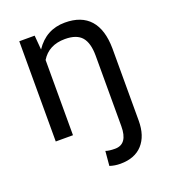

<svg xmlns="http://www.w3.org/2000/svg" viewBox="-137 -638 840 951"><g transform="rotate(-20 283.0 -162.5)"><path d="M151.9 -528.3 158.2 -453.1Q214.8 -538.1 314 -538.1Q401.4 -538.1 446.3 -487.3Q491.2 -436.5 492.2 -337.4V43.5Q492.2 123.5 451.4 168.5Q410.6 213.4 335 213.4Q305.2 213.4 278.8 204.6L285.6 127.9Q302.7 134.3 335 134.3Q401.9 134.3 401.9 39.6V-331.1Q401.9 -398.9 374.8 -430.2Q347.7 -461.4 286.6 -461.4Q201.2 -461.4 161.6 -396.5V0H70.8V-528.3Z"/></g></svg>

Font: Roboto-ThirdPerson-AD3FC
Style: ThirdPerson-AD3FC
Weight: 400
Designer: Google
Version: Version 2.137; 2017